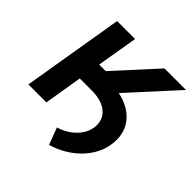

<svg xmlns="http://www.w3.org/2000/svg" viewBox="-182 -688 974 974"><g transform="rotate(45 305.0 -201.0)"><path d="M21 0H149.9L183.9 -205.6H272C368.6 -205.6 424 -154.8 410.9 -78.8C401.3 -20.6 346.9 32 277.7 51.8L311.8 142.8C428.3 109.4 517.4 20.6 533.4 -79.5C552.6 -189.3 490.1 -269.5 376.1 -293.3L606.2 -545.5H451.7L250.7 -325.3H203.8L240.8 -545.5H111.9Z"/></g></svg>

Font: Margiela Sans Semi Bold
Style: Italic
Weight: 600
Italic angle: -9.39999°
Designer: Stefan Endress, Andreas Faust
Version: Version 1.100;FEAKit 1.0